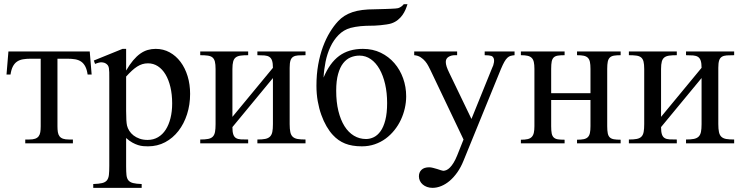

<svg xmlns="http://www.w3.org/2000/svg" viewBox="-20 -698 3610 935"><path d="M406.7 -335Q403.3 -358.9 395.5 -374Q387.7 -389.2 375.5 -397.7Q363.3 -406.2 346.4 -409.2Q329.6 -412.1 307.6 -412.1H259.8V-83.5Q259.8 -66.9 261.7 -54.7Q263.7 -42.5 269.8 -34.4Q275.9 -26.4 286.9 -22.5Q297.9 -18.6 315.9 -18.6H335V0H103V-18.6H122.1Q140.1 -18.6 151.1 -22.5Q162.1 -26.4 168.2 -34.4Q174.3 -42.5 176.3 -54.7Q178.2 -66.9 178.2 -83.5V-412.1H129.9Q108.4 -412.1 91.6 -409.2Q74.7 -406.2 62.5 -397.7Q50.3 -389.2 42.5 -374Q34.7 -358.9 31.2 -335H11.7L21 -447.3H417L426.3 -335Z M818.4 -194.3Q818.4 -238.3 809.8 -274.2Q801.3 -310.1 785.9 -335.7Q770.5 -361.3 748.8 -375.5Q727.1 -389.6 700.7 -389.6Q686 -389.6 673.3 -385.7Q660.6 -381.8 647.9 -373.8Q635.3 -365.7 622.3 -353.8Q609.4 -341.8 594.2 -325.2V-157.7Q594.2 -105.5 598.6 -86.4Q601.6 -73.7 609.6 -61Q617.7 -48.3 630.1 -38.6Q642.6 -28.8 659.9 -22.7Q677.2 -16.6 698.7 -16.6Q727.1 -16.6 749.5 -29.8Q772 -43 787.1 -66.7Q802.2 -90.3 810.3 -122.8Q818.4 -155.3 818.4 -194.3ZM905.8 -240.7Q905.8 -188 890.9 -141.6Q876 -95.2 848.9 -60.3Q821.8 -25.4 784.2 -5.4Q746.6 14.6 700.7 14.6Q689.9 14.6 677.7 13.7Q665.5 12.7 652.3 8.5Q639.2 4.4 624.5 -3.7Q609.9 -11.7 594.2 -25.9V111.8Q594.2 138.2 595.9 154.5Q597.7 170.9 605.2 180.2Q612.8 189.5 627.9 193.4Q643.1 197.3 669.9 198.2V216.8H434.1V198.2Q461.4 197.3 477.1 193.6Q492.7 189.9 500.5 180.4Q508.3 170.9 510.3 154.1Q512.2 137.2 512.2 109.4V-315.9Q512.2 -334 512 -346.2Q511.7 -358.4 510.3 -366.5Q508.8 -374.5 505.4 -379.4Q502 -384.3 495.6 -388.7Q488.3 -393.6 476.3 -394.5Q464.4 -395.5 442.9 -386.7L437 -403.3L576.7 -460H594.2V-354.5Q611.3 -383.8 628.4 -404.1Q645.5 -424.3 663.1 -436.8Q680.7 -449.2 699.2 -454.6Q717.8 -460 738.3 -460Q775.4 -460 806.2 -443.1Q836.9 -426.3 859.1 -396.7Q881.3 -367.2 893.6 -327.1Q905.8 -287.1 905.8 -240.7Z M1233.4 0V-18.6Q1256.8 -18.6 1271.5 -21.5Q1286.1 -24.4 1294.7 -32.7Q1303.2 -41 1306.2 -55.7Q1309.1 -70.3 1309.1 -93.8V-317.9L1111.8 -79.1Q1111.8 -56.2 1116 -43.7Q1120.1 -31.2 1129.4 -25.6Q1138.7 -20 1153.3 -19.3Q1168 -18.6 1188.5 -18.6V0H955.1V-18.6Q979 -18.6 993.7 -21.5Q1008.3 -24.4 1016.4 -32.7Q1024.4 -41 1027.1 -55.7Q1029.8 -70.3 1029.8 -93.8V-361.8Q1029.8 -384.8 1026.4 -398.2Q1022.9 -411.6 1014.4 -418.5Q1005.9 -425.3 991.5 -427.2Q977.1 -429.2 955.1 -429.2V-447.3H1188.5V-429.2Q1166.5 -429.2 1151.9 -427.2Q1137.2 -425.3 1128.2 -418.5Q1119.1 -411.6 1115.5 -398.2Q1111.8 -384.8 1111.8 -361.8V-128.9L1309.1 -367.7Q1309.1 -390.1 1304.9 -402.6Q1300.8 -415 1291.7 -420.9Q1282.7 -426.8 1268.3 -428Q1253.9 -429.2 1233.4 -429.2V-447.3H1467.8V-429.2Q1446.3 -429.2 1431.6 -428.2Q1417 -427.2 1407.7 -421.4Q1398.4 -415.5 1394.5 -403.1Q1390.6 -390.6 1390.6 -367.7V-93.8Q1390.6 -69.8 1393.8 -54.9Q1397 -40 1405.5 -32Q1414.1 -23.9 1429 -21.2Q1443.8 -18.6 1467.8 -18.6V0Z M1865.2 -196.3Q1865.2 -246.1 1855.5 -288.3Q1845.7 -330.6 1828.1 -361.6Q1810.5 -392.6 1785.6 -409.9Q1760.7 -427.2 1730.5 -427.2Q1708 -427.2 1687.5 -418.7Q1667 -410.2 1651.4 -390.4Q1635.7 -370.6 1626.5 -337.6Q1617.2 -304.7 1617.2 -256.3Q1617.2 -201.2 1627.9 -157.5Q1638.7 -113.8 1657.7 -83.5Q1676.8 -53.2 1703.6 -37.1Q1730.5 -21 1762.7 -21Q1781.7 -21 1800 -29.8Q1818.4 -38.6 1833 -58.8Q1847.7 -79.1 1856.4 -112.8Q1865.2 -146.5 1865.2 -196.3ZM1964.4 -677.7Q1960.4 -664.6 1954.6 -650.9Q1948.7 -637.2 1939.7 -624.5Q1930.7 -611.8 1917.5 -601.1Q1904.3 -590.3 1885.7 -584Q1877 -581.1 1862.3 -578.9Q1847.7 -576.7 1832.8 -575.2Q1817.9 -573.7 1804.7 -573.2Q1791.5 -572.8 1785.6 -572.8Q1774.9 -572.8 1762.2 -572.3Q1749.5 -571.8 1736.3 -570.6Q1723.1 -569.3 1710.4 -567.1Q1697.8 -564.9 1686.5 -562Q1652.8 -552.2 1628.7 -527.6Q1604.5 -502.9 1588.9 -469.5Q1573.2 -436 1565.4 -397.2Q1557.6 -358.4 1555.7 -320.3Q1585.4 -391.6 1631.8 -425.8Q1678.2 -460 1747.1 -460Q1795.4 -460 1834.2 -441.2Q1873 -422.4 1900.6 -390.4Q1928.2 -358.4 1943.1 -316.7Q1958 -274.9 1958 -229Q1958 -200.2 1951.4 -170.9Q1944.8 -141.6 1932.1 -114.5Q1919.4 -87.4 1900.6 -64Q1881.8 -40.5 1857.9 -22.9Q1834 -5.4 1804.9 4.6Q1775.9 14.6 1742.2 14.6Q1694.3 14.6 1660.4 1Q1626.5 -12.7 1601.1 -40.5Q1585 -57.6 1570.3 -82.8Q1555.7 -107.9 1544.7 -138.7Q1533.7 -169.4 1527.3 -205.3Q1521 -241.2 1521 -280.3Q1521 -335.4 1529.5 -383.1Q1538.1 -430.7 1552.7 -470.2Q1567.4 -509.8 1586.4 -541Q1605.5 -572.3 1626.5 -594.7Q1640.1 -609.4 1657.2 -620.4Q1674.3 -631.3 1696 -638.7Q1717.8 -646 1744.4 -649.4Q1771 -652.8 1804.7 -652.8Q1806.6 -652.8 1814.7 -653.1Q1822.8 -653.3 1834.2 -653.6Q1845.7 -653.8 1858.9 -654.3Q1872.1 -654.8 1884 -655.3Q1896 -655.8 1905.3 -656.5Q1914.6 -657.2 1918.5 -658.2Q1928.2 -661.1 1935.8 -667.2Q1943.4 -673.3 1946.3 -677.7Z M2485.8 -429.2Q2475.1 -428.2 2466.8 -426Q2458.5 -423.8 2450.9 -416.7Q2443.4 -409.7 2436 -396.7Q2428.7 -383.8 2419.4 -361.8L2237.3 84.5Q2224.6 116.2 2207.3 140.9Q2189.9 165.5 2170.2 182.4Q2150.4 199.2 2128.9 208Q2107.4 216.8 2086.4 216.8Q2071.8 216.8 2059.6 212.4Q2047.4 208 2038.6 200.4Q2029.8 192.9 2024.9 182.6Q2020 172.4 2020 160.6Q2020 141.1 2032.7 128.9Q2045.4 116.7 2070.3 116.7Q2078.1 116.7 2088.6 119.4Q2099.1 122.1 2109.4 125.2Q2119.6 128.4 2127.4 131.1Q2135.3 133.8 2138.2 133.8Q2146 133.8 2154.3 130.1Q2162.6 126.5 2171.1 117.9Q2179.7 109.4 2188.5 95.2Q2197.3 81.1 2206.1 59.6L2237.3 -18.6L2076.7 -355.5Q2072.3 -364.3 2066.2 -376.2Q2060.1 -388.2 2050.8 -399.4Q2041.5 -410.6 2028.3 -419.2Q2015.1 -427.7 1997.1 -429.2V-447.3H2206.1V-429.2H2195.3Q2177.2 -429.2 2164.1 -420.9Q2150.9 -412.6 2150.9 -396.5Q2150.9 -386.2 2155 -373.5Q2159.2 -360.8 2167.5 -343.8L2275.9 -118.7L2376 -365.7Q2383.3 -379.4 2385.5 -394.8Q2387.7 -410.2 2381.8 -418.5Q2380.4 -420.4 2378.4 -422.4Q2376.5 -424.3 2372.1 -425.8Q2367.7 -427.2 2360.1 -428.2Q2352.5 -429.2 2340.3 -429.2V-447.3H2485.8Z M2790 0V-17.6Q2810.1 -17.6 2822.8 -20.3Q2835.4 -22.9 2842.8 -30.3Q2850.1 -37.6 2852.8 -50.5Q2855.5 -63.5 2855.5 -83.5V-210.9H2664.1V-83.5Q2664.1 -61 2666.7 -48.1Q2669.4 -35.2 2676.8 -28.3Q2684.1 -21.5 2696.8 -19.5Q2709.5 -17.6 2729.5 -17.6V0H2516.6V-17.6Q2536.6 -17.6 2549.3 -20.5Q2562 -23.4 2569.3 -31Q2576.7 -38.6 2579.6 -51.3Q2582.5 -64 2582.5 -83.5V-362.8Q2582.5 -382.8 2579.6 -395.8Q2576.7 -408.7 2569.3 -416Q2562 -423.3 2549.3 -426.3Q2536.6 -429.2 2516.6 -429.2V-447.3H2729.5V-429.2Q2709.5 -429.2 2696.8 -427.2Q2684.1 -425.3 2676.8 -418.5Q2669.4 -411.6 2666.7 -398.4Q2664.1 -385.3 2664.1 -362.8V-244.1H2855.5V-362.8Q2855.5 -383.3 2852.8 -396.2Q2850.1 -409.2 2842.8 -416.5Q2835.4 -423.8 2822.8 -426.5Q2810.1 -429.2 2790 -429.2V-447.3H3002.4V-429.2Q2982.4 -429.2 2969.7 -427Q2957 -424.8 2949.7 -417.7Q2942.4 -410.6 2939.7 -397.5Q2937 -384.3 2937 -362.8V-83.5Q2937 -62 2939.7 -48.8Q2942.4 -35.6 2949.7 -28.8Q2957 -22 2969.7 -19.8Q2982.4 -17.6 3002.4 -17.6V0Z M3320.8 0V-18.6Q3344.2 -18.6 3358.9 -21.5Q3373.5 -24.4 3382.1 -32.7Q3390.6 -41 3393.6 -55.7Q3396.5 -70.3 3396.5 -93.8V-317.9L3199.2 -79.1Q3199.2 -56.2 3203.4 -43.7Q3207.5 -31.2 3216.8 -25.6Q3226.1 -20 3240.7 -19.3Q3255.4 -18.6 3275.9 -18.6V0H3042.5V-18.6Q3066.4 -18.6 3081.1 -21.5Q3095.7 -24.4 3103.8 -32.7Q3111.8 -41 3114.5 -55.7Q3117.2 -70.3 3117.2 -93.8V-361.8Q3117.2 -384.8 3113.8 -398.2Q3110.4 -411.6 3101.8 -418.5Q3093.3 -425.3 3078.9 -427.2Q3064.5 -429.2 3042.5 -429.2V-447.3H3275.9V-429.2Q3253.9 -429.2 3239.3 -427.2Q3224.6 -425.3 3215.6 -418.5Q3206.5 -411.6 3202.9 -398.2Q3199.2 -384.8 3199.2 -361.8V-128.9L3396.5 -367.7Q3396.5 -390.1 3392.3 -402.6Q3388.2 -415 3379.2 -420.9Q3370.1 -426.8 3355.7 -428Q3341.3 -429.2 3320.8 -429.2V-447.3H3555.2V-429.2Q3533.7 -429.2 3519 -428.2Q3504.4 -427.2 3495.1 -421.4Q3485.8 -415.5 3481.9 -403.1Q3478 -390.6 3478 -367.7V-93.8Q3478 -69.8 3481.2 -54.9Q3484.4 -40 3492.9 -32Q3501.5 -23.9 3516.4 -21.2Q3531.2 -18.6 3555.2 -18.6V0Z"/></svg>

Font: Doulos SIL
Style: Regular
Weight: 400
Designer: Walt Agee, Victor Gaultney, Peter Martin, Debbi Hosken
Foundry: SIL International
Version: Version 4.110; 2011; Maintenance release